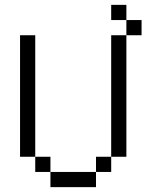

<svg xmlns="http://www.w3.org/2000/svg" viewBox="-20 -770 602 790"><path d="M62.5 -625V-125H125V-625ZM125 -62.5H187.5V-125H125ZM187.5 0H375V-62.5H187.5ZM375 -62.5H437.5V-125H375ZM437.5 -125H500V-625H437.5ZM437.5 -687.5H500V-750H437.5ZM500 -625H562.5V-687.5H500Z"/></svg>

Font: ChillMoonMono
Style: Regular
Weight: 400
Designer: Warren2060
Foundry: ChillType
Version: Version 1.000;Glyphs 3.1.1 (3135)